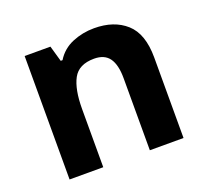

<svg xmlns="http://www.w3.org/2000/svg" viewBox="-101 -677 859 798"><g transform="rotate(-20 328.5 -278.0)"><path d="M388 -556Q476 -556 529 -508.5Q582 -461 582 -356V0H433V-319Q433 -378 412 -407.5Q391 -437 345 -437Q277 -437 252 -390.5Q227 -344 227 -257V0H78V-546H192L212 -476H220Q246 -518 291.5 -537Q337 -556 388 -556Z"/></g></svg>

Font: Noto Sans Duployan
Style: Bold
Weight: 700
Designer: David Corbett
Foundry: David Corbett
Version: Version 3.001